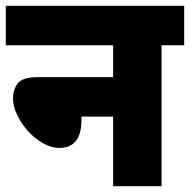

<svg xmlns="http://www.w3.org/2000/svg" viewBox="-20 -642 655 662"><path d="M0 -622H615V-486H537V0H370V-240H261V-230Q261 -132 185 -132Q156 -132 127.5 -148.5Q99 -165 76 -190.5Q53 -216 39 -246Q25 -276 25 -302Q25 -335 42 -355.5Q59 -376 110 -376H370V-486H0Z"/></svg>

Font: Noto Sans SemiCondensed Black
Style: Regular
Weight: 900
Width: 4
Designer: Monotype Design Team
Foundry: Monotype Imaging Inc.
Version: Version 2.013; ttfautohint (v1.8.4.7-5d5b)